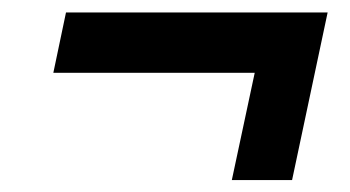

<svg xmlns="http://www.w3.org/2000/svg" viewBox="-20 -405 567 311"><path d="M510.7 -384.8 453.1 -113.3H355.5L392.6 -287.1H66.4L86.9 -384.8Z"/></svg>

Font: Crimson Pro Black
Style: Italic
Weight: 900
Italic angle: -12°
Designer: Jacques Le Bailly
Foundry: Baron von Fonthausen
Version: Version 1.003